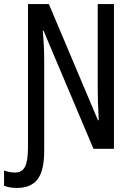

<svg xmlns="http://www.w3.org/2000/svg" viewBox="-66 -734 655 947"><path d="M-46 182V107Q-19 117 9 117Q42 117 57 89Q72 61 72 -6V-714H175L417 -141H421Q416 -239 416 -286V-714H496V0H395L149 -582H145Q152 -505 152 -438V11Q152 107 119.5 150Q87 193 18 193Q-20 193 -46 182Z"/></svg>

Font: Noto Sans UI Cond
Style: Regular
Weight: 400
Width: 3
Designer: Monotype Design Team
Foundry: Monotype Imaging Inc.
Version: Version 1.001